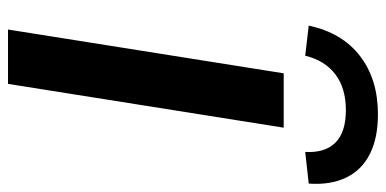

<svg xmlns="http://www.w3.org/2000/svg" viewBox="-268 -718 986 491"><g transform="rotate(90 225.5 -473.0)"><path d="M56 0 168 -705H307L195 0ZM123 -760 46 -769Q64 -854 123.5 -900Q183 -946 273 -946Q333 -946 374 -925.5Q415 -905 434.5 -865Q454 -825 450 -769L369 -760Q372 -810 345.5 -837Q319 -864 262 -864Q206 -864 170.5 -837Q135 -810 123 -760Z"/></g></svg>

Font: Nunito Sans 10pt SemiExpanded
Style: Bold Italic
Weight: 700
Width: 6
Italic angle: -9°
Designer: Vernon Adams
Foundry: Vernon Adams
Version: Version 3.101;gftools[0.9.27]